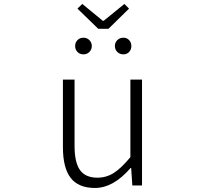

<svg xmlns="http://www.w3.org/2000/svg" viewBox="-20 -934 1040 967"><path d="M458 12.7Q375 12.7 335.9 -38.1Q296.9 -88.9 296.9 -192.4V-533.2H355.5V-199.2Q355.5 -116.2 382.8 -77.6Q410.2 -39.1 470.7 -39.1Q515.6 -39.1 553.2 -63Q590.8 -86.9 636.7 -142.6V-533.2H695.3V0H646.5L640.6 -87.9H637.7Q550.8 12.7 458 12.7ZM394.5 -914.1 498 -829.1H502L606.4 -914.1L629.9 -890.6L526.4 -789.1H474.6L370.1 -890.6ZM400.4 -660.2Q381.8 -660.2 370.1 -672.4Q358.4 -684.6 358.4 -702.1Q358.4 -719.7 370.1 -731.9Q381.8 -744.1 400.4 -744.1Q418 -744.1 430.2 -731.9Q442.4 -719.7 442.4 -702.1Q442.4 -684.6 430.2 -672.4Q418 -660.2 400.4 -660.2ZM601.6 -660.2Q583 -660.2 570.8 -672.4Q558.6 -684.6 558.6 -702.1Q558.6 -719.7 570.8 -731.9Q583 -744.1 601.6 -744.1Q619.1 -744.1 630.4 -731.9Q641.6 -719.7 641.6 -702.1Q641.6 -684.6 630.4 -672.4Q619.1 -660.2 601.6 -660.2Z"/></svg>

Font: Gen Shin Gothic Monospace Light
Style: Regular
Weight: 300
Designer: [Source Han Sans]
Ryoko NISHIZUKA  (kana & ideographs); Paul D. Hunt (Latin, Greek & Cyrillic); Wenlong ZHANG  (bopomofo
Version: Version 1.002.20150607